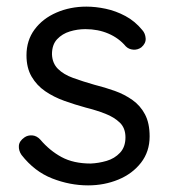

<svg xmlns="http://www.w3.org/2000/svg" viewBox="-20 -550 514 580"><path d="M45 -82Q36 -95 37 -109.5Q38 -124 54 -135Q64 -142 77.5 -141Q91 -140 102 -128Q130 -95 166 -75.5Q202 -56 254 -56Q278 -57 302 -64Q326 -71 342.5 -88.5Q359 -106 359 -135Q359 -163 342 -179.5Q325 -196 298 -206.5Q271 -217 239 -225Q206 -234 174 -245.5Q142 -257 116.5 -274.5Q91 -292 75.5 -318.5Q60 -345 60 -383Q60 -428 84.5 -461Q109 -494 150.5 -512Q192 -530 241 -530Q269 -530 299.5 -523.5Q330 -517 359 -501.5Q388 -486 410 -459Q419 -449 420 -434Q421 -419 407 -407Q396 -399 382.5 -400Q369 -401 360 -410Q339 -435 307.5 -448.5Q276 -462 238 -462Q214 -462 191 -455Q168 -448 152.5 -431.5Q137 -415 137 -386Q138 -359 155 -342Q172 -325 201 -314.5Q230 -304 265 -294Q297 -286 326.5 -275.5Q356 -265 380 -248Q404 -231 418 -204.5Q432 -178 432 -138Q432 -92 406 -58.5Q380 -25 337.5 -7.5Q295 10 246 10Q191 10 137.5 -11Q84 -32 45 -82Z"/></svg>

Font: Quicksand Light Medium
Style: Regular
Weight: 500
Version: Version 3.006